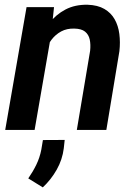

<svg xmlns="http://www.w3.org/2000/svg" viewBox="-20 -559 582 826"><path d="M199.7 -408.2 128.9 0H2.4L94.2 -528.3H212.4ZM159.2 -283.2 124.5 -282.7Q130.4 -330.1 147 -376.2Q163.6 -422.4 192.1 -459.5Q220.7 -496.6 261.7 -518.1Q302.7 -539.6 356.9 -538.6Q400.4 -537.1 429 -520.5Q457.5 -503.9 473.1 -476.3Q488.8 -448.7 493.4 -413.1Q498 -377.4 493.7 -338.9L437.5 0H310.5L367.7 -340.3Q370.6 -367.7 366 -389.2Q361.3 -410.6 345.7 -423.1Q330.1 -435.5 299.8 -436Q267.6 -437 243.2 -423.8Q218.8 -410.6 201.7 -388.2Q184.6 -365.7 174.3 -338.1Q164.1 -310.5 159.2 -283.2ZM258.3 43 254.4 79.1Q248.5 127.4 224.1 170.7Q199.7 213.9 164.1 247.1L101.6 208.5Q121.6 179.7 136.2 149.7Q150.9 119.6 157.7 85L164.6 43.5Z"/></svg>

Font: Roboto SemiBold
Style: Italic
Weight: 600
Designer: Christian Robertson
Foundry: Google
Version: Version 3.009; 2024